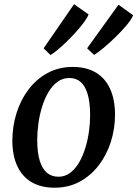

<svg xmlns="http://www.w3.org/2000/svg" viewBox="-20 -886 656 918"><path d="M327.5 -566Q392.5 -566 437.5 -539.5Q482.5 -513 506 -462.2Q529.5 -411.5 530 -339Q530 -270.5 510 -207.8Q490 -145 452 -95.5Q414 -46 360.8 -17.2Q307.5 11.5 241 11.5Q177 11.5 132 -14.5Q87 -40.5 63.2 -90.8Q39.5 -141 39 -212.5Q39 -281.5 59 -345.2Q79 -409 116.8 -458.8Q154.5 -508.5 208 -537.2Q261.5 -566 327.5 -566ZM311.5 -513Q279.5 -513 254.8 -494.8Q230 -476.5 211.8 -445.8Q193.5 -415 181.5 -376.5Q169.5 -338 163.8 -297Q158 -256 158 -217.5Q158 -156 170.2 -117Q182.5 -78 205 -59.5Q227.5 -41 259.5 -41Q290.5 -41 315 -59.2Q339.5 -77.5 357.5 -108Q375.5 -138.5 387.5 -177Q399.5 -215.5 405.2 -256.5Q411 -297.5 411 -336Q410.5 -397.5 399 -436.2Q387.5 -475 365.8 -494Q344 -513 311.5 -513ZM221.5 -623 188.5 -655 334 -866 403.5 -817Q397.5 -801.5 382 -780.2Q366.5 -759 345.5 -735.5Q324.5 -712 301.8 -689.8Q279 -667.5 258 -649.8Q237 -632 221.5 -623ZM430 -623.5 396.5 -655 546.5 -863.5 616.5 -813Q608.5 -793 585.2 -765.2Q562 -737.5 532.5 -708.8Q503 -680 475.2 -657Q447.5 -634 430 -623.5Z"/></svg>

Font: Merriweather 24pt Medium
Style: Italic
Weight: 500
Italic angle: -7.8°
Version: Version 2.101